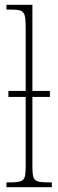

<svg xmlns="http://www.w3.org/2000/svg" viewBox="-20 -780 243 800"><path d="M7 0H196V-20H192C119 -20 115 -24 115 -94V-376H188V-401H115V-760H7V-740H20C80 -740 87 -736 87 -662V-401H15V-376H87V-94C87 -24 83 -20 10 -20H7Z"/></svg>

Font: Noto Serif ExtraCondensed Thin
Style: Regular
Weight: 100
Width: 2
Designer: Monotype Design Team
Foundry: Monotype Imaging Inc.
Version: Version 2.013